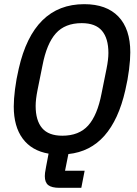

<svg xmlns="http://www.w3.org/2000/svg" viewBox="-20 -730 659 921"><path d="M370 171H266Q228 171 211.5 158Q195 145 195 115Q195 108 196 99Q197 90 201 70L213 7Q132 -7 89 -65Q46 -123 46 -219Q46 -254 52 -302Q58 -350 70 -401Q105 -555 183.5 -632.5Q262 -710 384 -710Q491 -710 548 -650.5Q605 -591 605 -479Q605 -444 599 -396Q593 -348 581 -297Q549 -156 481 -79Q413 -2 308 9L292 89H386ZM279 -79Q359 -79 403 -128Q447 -177 467 -281L491 -400Q500 -445 500 -476Q500 -546 469 -582.5Q438 -619 372 -619Q292 -619 248 -570Q204 -521 184 -417L160 -298Q151 -253 151 -222Q151 -152 182 -115.5Q213 -79 279 -79Z"/></svg>

Font: IBM Plex Sans Condensed Medium
Style: Italic
Weight: 500
Width: 3
Italic angle: -11°
Designer: Mike Abbink, Paul van der Laan, Pieter van Rosmalen
Foundry: Bold Monday
Version: Version 1.3